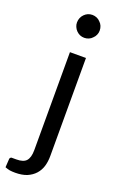

<svg xmlns="http://www.w3.org/2000/svg" viewBox="-208 -774 621 1001"><g transform="rotate(20 102.5 -273.5)"><path d="M164.1 -506.8Q164.1 -447.3 164.1 -268.6Q164.1 -192.4 164.1 37.1Q164.1 68.4 156.2 94.7Q148.4 120.1 130.9 139.6Q113.3 159.2 85.9 170.9Q58.6 181.6 21.5 181.6Q4.9 181.6 -8.8 179.7Q-22.5 176.8 -35.2 171.9Q-34.2 156.2 -32.2 124Q-31.2 119.1 -28.3 117.2Q-26.4 115.2 -22.5 114.3Q-18.6 114.3 -12.7 114.3Q-5.9 114.3 3.9 114.3Q43 114.3 58.6 96.7Q75.2 78.1 75.2 37.1Q75.2 -143.6 75.2 -506.8Q97.7 -506.8 164.1 -506.8ZM182.6 -665Q182.6 -652.3 177.7 -641.6Q172.9 -629.9 163.1 -621.1Q155.3 -612.3 143.6 -607.4Q131.8 -602.5 119.1 -602.5Q106.4 -602.5 94.7 -607.4Q84 -612.3 75.2 -621.1Q66.4 -629.9 61.5 -641.6Q56.6 -652.3 56.6 -665Q56.6 -678.7 61.5 -690.4Q66.4 -702.1 75.2 -710.9Q84 -719.7 94.7 -724.6Q106.4 -729.5 119.1 -729.5Q131.8 -729.5 143.6 -724.6Q155.3 -719.7 163.1 -710.9Q172.9 -702.1 177.7 -690.4Q182.6 -678.7 182.6 -665Z"/></g></svg>

Font: Lato
Style: Regular
Weight: 400
Designer: Lukasz Dziedzic with Adam Twardoch and Botio Nikoltchev
Version: Version 2.015; 2015-08-06; http://www.latofonts.com/